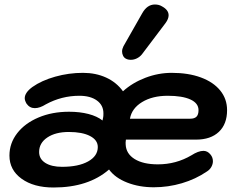

<svg xmlns="http://www.w3.org/2000/svg" viewBox="-20 -824 1057 854"><path d="M22 -132Q22 -187 56.5 -231.5Q91 -276 151.5 -301.5Q212 -327 287 -327Q335 -327 373.5 -317Q412 -307 436 -288L439 -303Q440 -307 440 -320Q440 -356 411 -377Q382 -398 333 -398Q254 -398 184 -360Q157 -343 135 -343Q112 -343 98 -363Q90 -377 90 -387Q90 -412 124 -437Q165 -466 225.5 -483Q286 -500 349 -500Q406 -500 452 -479Q498 -458 527 -418Q569 -456 626.5 -478Q684 -500 744 -500Q818 -500 873.5 -479.5Q929 -459 959.5 -421.5Q990 -384 990 -334Q990 -272 953.5 -237.5Q917 -203 852 -203H540Q538 -188 539 -181Q541 -140 579 -116.5Q617 -93 682 -93Q763 -93 831 -133Q862 -153 885 -153Q903 -153 916 -137Q927 -124 927 -107Q927 -94 920 -81.5Q913 -69 900 -61Q850 -27 789 -9Q728 9 664 9Q599 9 545.5 -12Q492 -33 465 -70Q373 10 218 10Q130 10 76 -29Q22 -68 22 -132ZM826 -296Q845 -296 854 -305Q863 -314 863 -334Q863 -365 827 -381.5Q791 -398 726 -398Q658 -398 612 -370Q566 -342 558 -296ZM415 -170Q415 -201 380.5 -219Q346 -237 286 -237Q227 -237 190.5 -212.5Q154 -188 154 -148Q154 -117 181.5 -99.5Q209 -82 256 -82Q329 -82 372 -106Q415 -130 415 -170ZM523 -595Q523 -606 529 -618L612 -764Q634 -804 669 -804Q687 -804 700 -796Q730 -780 730 -756Q730 -740 716 -721L611 -582Q602 -571 589 -564.5Q576 -558 562 -558Q549 -558 540 -563Q532 -567 527.5 -576Q523 -585 523 -595Z"/></svg>

Font: Kodchasan
Style: Bold Italic
Weight: 700
Italic angle: -10°
Version: Version 1.000; ttfautohint (v1.6)